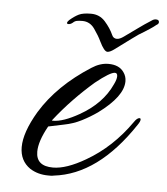

<svg xmlns="http://www.w3.org/2000/svg" viewBox="-41 -485 462 531"><g transform="rotate(5 190.0 -220.0)"><path d="M371 -448Q380 -448 380 -441Q380 -436 374 -433Q364 -425 356 -420Q348 -415 342 -411Q329 -404 309 -389Q289 -374 263 -355Q252 -347 245 -347Q236 -347 223 -374Q216 -389 203 -407.5Q190 -426 169 -426Q161 -426 154.5 -425Q148 -424 143 -419Q137 -414 131 -414Q127 -414 127 -417Q127 -420 132 -425Q146 -437 157.5 -442.5Q169 -448 191 -448Q215 -448 230.5 -430.5Q246 -413 254 -395Q258 -385 268 -385Q276 -385 287 -393Q307 -407 322.5 -418.5Q338 -430 363 -446Q365 -447 367 -447.5Q369 -448 371 -448ZM112 8Q83 8 61 -6Q32 -26 32 -64Q32 -105 67 -164Q114 -241 205 -299Q228 -314 251 -314Q281 -314 294 -295Q302 -284 302 -270Q302 -228 234 -178Q214 -164 191.5 -152.5Q169 -141 143 -136L100 -127Q76 -84 76 -55Q76 -15 123 -15Q160 -15 213 -46Q284 -87 335 -160Q343 -172 350 -172Q353 -172 353 -168Q353 -163 346 -153Q249 -7 127 7Q123 8 119.5 8Q116 8 112 8ZM112 -144Q140 -144 184 -169Q246 -204 271 -259Q278 -273 278 -282Q278 -291 271 -291Q258 -291 218 -259Q189 -234 161.5 -205.5Q134 -177 109 -145Q108 -144 112 -144Z"/></g></svg>

Font: Ephesis
Style: Regular
Weight: 400
Designer: Robert E. Leuschke
Foundry: Robert E. Leuschke
Version: Version 1.010; ttfautohint (v1.8.3)